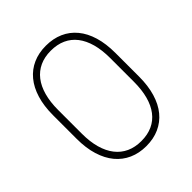

<svg xmlns="http://www.w3.org/2000/svg" viewBox="-201 -849 988 988"><g transform="rotate(-45 293.0 -355.5)"><path d="M520 -440.9V-269.5Q520 -202.6 504.4 -150.4Q488.8 -98.1 459.5 -62.5Q430.2 -26.9 388.4 -8.1Q346.7 10.7 293.9 10.7Q241.7 10.7 199.7 -8.1Q157.7 -26.9 128.2 -62.5Q98.6 -98.1 82.5 -150.4Q66.4 -202.6 66.4 -269.5V-440.9Q66.4 -508.3 82.3 -560.3Q98.1 -612.3 127.7 -647.9Q157.2 -683.6 199 -702.1Q240.7 -720.7 292.5 -720.7Q345.7 -720.7 387.7 -702.1Q429.7 -683.6 459.2 -647.9Q488.8 -612.3 504.4 -560.3Q520 -508.3 520 -440.9ZM482.4 -269.5V-441.9Q482.4 -500 470 -545.2Q457.5 -590.3 433.6 -621.3Q409.7 -652.3 374.3 -668.5Q338.9 -684.6 292.5 -684.6Q247.6 -684.6 212.4 -668.5Q177.2 -652.3 153.1 -621.3Q128.9 -590.3 116.5 -545.2Q104 -500 104 -441.9V-269.5Q104 -210.9 116.7 -165.8Q129.4 -120.6 153.8 -89.4Q178.2 -58.1 213.4 -42Q248.5 -25.9 293.9 -25.9Q339.8 -25.9 375 -42Q410.2 -58.1 434.1 -89.4Q458 -120.6 470.2 -165.8Q482.4 -210.9 482.4 -269.5Z"/></g></svg>

Font: Roboto Condensed ExtraLight
Style: Regular
Weight: 250
Designer: Christian Robertson
Foundry: Google
Version: Version 3.008; 2023